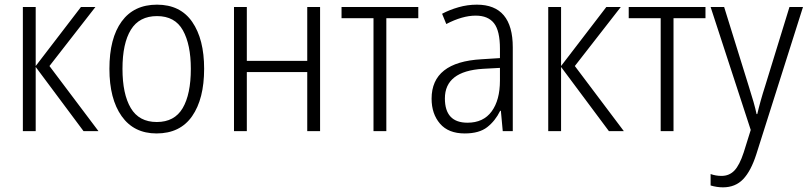

<svg xmlns="http://www.w3.org/2000/svg" viewBox="-20 -562 3465 823"><path d="M327 -532H389L192 -279L402 0H338L133 -275V0H78V-532H133V-279Z M855 -267Q855 -394 804 -468Q753 -542 653 -542Q554 -542 501.5 -470Q449 -398 449 -267Q449 -138 501.5 -64Q554 10 651 10Q752 10 803.5 -64Q855 -138 855 -267ZM505 -267Q505 -376 541 -434.5Q577 -493 653 -493Q730 -493 764 -432Q798 -371 798 -267Q798 -158 763 -98.5Q728 -39 652 -39Q576 -39 540.5 -99Q505 -159 505 -267Z M1038 -532V-301H1297V-532H1352V0H1297V-253H1038V0H983V-532Z M1773 -484H1636V0H1581V-484H1444V-532H1773Z M2123 -271V-217Q2123 -133 2087.5 -84.5Q2052 -36 1984 -36Q1887 -36 1887 -140Q1887 -257 2050 -267ZM2024 -542Q1984 -542 1945.5 -531Q1907 -520 1875 -503L1893 -459Q1962 -495 2019 -495Q2072 -495 2097.5 -462.5Q2123 -430 2123 -353V-313L2044 -308Q1830 -296 1830 -139Q1830 -74 1866 -32Q1902 10 1972 10Q2034 10 2068.5 -17Q2103 -44 2124 -87H2127L2135 0H2178V-359Q2178 -542 2024 -542Z M2579 -532H2641L2444 -279L2654 0H2590L2385 -275V0H2330V-532H2385V-279Z M3004 -484H2867V0H2812V-484H2675V-532H3004Z M3026 -532 3198 -5 3168 91Q3150 146 3128 169Q3106 192 3073 192Q3048 192 3026 184V233Q3053 241 3079 241Q3132 241 3165.5 206Q3199 171 3222 99L3422 -532H3364L3260 -194Q3249 -160 3240.5 -129.5Q3232 -99 3226 -73H3223Q3218 -97 3210 -125Q3202 -153 3189 -194L3084 -532Z"/></svg>

Font: Noto Sans UI SemiCondensed Light
Style: Regular
Weight: 300
Width: 4
Designer: Monotype Design Team
Foundry: Monotype Imaging Inc.
Version: Version 1.901